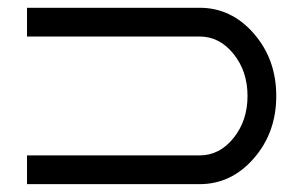

<svg xmlns="http://www.w3.org/2000/svg" viewBox="-20 -469 772 489"><path d="M48.8 -376V-449.2H488.3Q569.3 -449.2 626.5 -383.5Q683.6 -317.9 683.6 -224.6Q683.6 -131.3 626.5 -65.7Q569.3 0 488.3 0H48.8V-73.2H488.3Q539.1 -73.2 574.7 -117.4Q610.4 -161.6 610.4 -224.6Q610.4 -287.6 574.7 -331.8Q539.1 -376 488.3 -376Z"/></svg>

Font: Catrinity
Style: Regular
Weight: 400
Designer: Alexander Lange
Foundry: High-Logic / Made with FontCreator
Version: Version 2.090;May 20, 2024;FontCreator 15.0.0.2974 64-bit